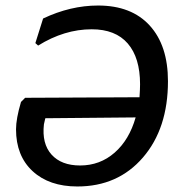

<svg xmlns="http://www.w3.org/2000/svg" viewBox="-20 -668 660 695"><path d="M335 -648Q456 -648 522 -575.5Q588 -503 588 -374Q588 -203 497.5 -98Q407 7 260 7Q158 7 98 -48.5Q38 -104 38 -200Q38 -238 56 -299L71 -314L485 -316Q487 -346 487 -363Q487 -459 442.5 -510.5Q398 -562 312 -562Q213 -562 118 -503L108 -512L136 -601Q235 -648 335 -648ZM139 -218Q131 -148 166.5 -108.5Q202 -69 270 -69Q342 -69 395 -115.5Q448 -162 471 -243L144 -240Z"/></svg>

Font: Alegreya Sans SC Medium
Style: Italic
Weight: 500
Italic angle: -7°
Designer: Juan Pablo del Peral
Foundry: Huerta Tipografica
Version: Version 2.007